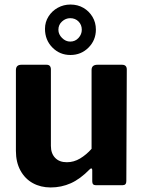

<svg xmlns="http://www.w3.org/2000/svg" viewBox="-20 -815 632 845"><path d="M274 -101Q305 -101 332.5 -117.5Q360 -134 383 -160V-507Q383 -530 409 -530H517Q538 -530 538 -509L536 -18Q536 0 520 0H401Q386 0 386 -17V-66Q386 -72 383 -73.5Q380 -75 375 -70Q333 -27 291.5 -8.5Q250 10 203 10Q159 10 124.5 -9Q90 -28 70 -64.5Q50 -101 50 -151V-506Q50 -530 74 -530H185Q204 -530 204 -509V-173Q204 -140 222.5 -120.5Q241 -101 274 -101ZM402 -685Q402 -638 369.5 -605.5Q337 -573 290 -573Q243 -573 210.5 -606Q178 -639 178 -688Q178 -718 193.5 -742.5Q209 -767 234.5 -781Q260 -795 290 -795Q322 -795 347 -780.5Q372 -766 387 -741Q402 -716 402 -685ZM340 -684Q340 -706 325.5 -720.5Q311 -735 289 -735Q269 -735 253 -720.5Q237 -706 237 -684Q237 -664 253 -648Q269 -632 289 -632Q311 -632 325.5 -648Q340 -664 340 -684Z"/></svg>

Font: Libre Franklin Thin
Style: Bold
Weight: 700
Version: Version 3.000